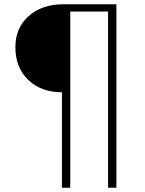

<svg xmlns="http://www.w3.org/2000/svg" viewBox="-20 -714 677 899"><path d="M270 165V-282Q172 -282 112 -340Q52 -398 52 -493Q52 -583 114 -638.5Q176 -694 277 -694H525V165H486V-660H309V165Z"/></svg>

Font: Cantarell Light
Style: Regular
Weight: 300
Designer: Dave Crossland, Nikolaus Waxweiler, Florian Fecher, Jacques Le Bailly, Eben Sorkin, Alexei Vanyashin, Alexios Zavras, Em
Version: Version 0.303